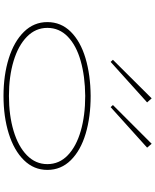

<svg xmlns="http://www.w3.org/2000/svg" viewBox="85 -957 885 1095"><g transform="rotate(90 527.5 -409.5)"><path d="M106 -237Q106 -315 161 -370.5Q216 -426 311.5 -454.5Q407 -483 527 -484Q647 -484 742.5 -455.5Q838 -427 893.5 -371Q949 -315 949 -237Q949 -160 893.5 -103.5Q838 -47 742 -17Q646 13 527 13Q409 13 313 -17Q217 -47 161.5 -103.5Q106 -160 106 -237ZM916 -237Q916 -305 865.5 -353.5Q815 -402 727 -427.5Q639 -453 527 -453Q415 -452 327 -427Q239 -402 189 -353.5Q139 -305 139 -237Q139 -170 189.5 -120.5Q240 -71 328 -44.5Q416 -18 527 -18Q638 -18 726.5 -44.5Q815 -71 865.5 -120.5Q916 -170 916 -237ZM321 -611 541 -832 564 -806 333 -598ZM579 -611 800 -832 822 -806 591 -598Z"/></g></svg>

Font: BioRhyme Expanded ExtraLight
Style: Regular
Weight: 275
Width: 7
Designer: Aoife Mooney
Foundry: Aoife Mooney Type
Version: Version 1.001